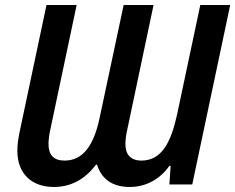

<svg xmlns="http://www.w3.org/2000/svg" viewBox="-20 -734 936 764"><path d="M194 10C262 10 318 -20 362 -79H366C384 -21 428 10 496 10C559 10 615 -19 654 -74H659L654 0H745L896 -714H777L685 -280C661 -169 624 -95 543 -95C500 -95 479 -119 479 -161C479 -178 482 -199 487 -221L591 -714H472L376 -263C354 -160 313 -95 237 -95C193 -95 173 -118 173 -161C173 -178 176 -200 181 -222L285 -714H165L57 -204C52 -178 49 -155 49 -134C49 -41 108 10 194 10Z"/></svg>

Font: Noto Sans SemiCondensed SemiBold
Style: Italic
Weight: 600
Width: 4
Italic angle: -12°
Designer: Monotype Design Team
Foundry: Monotype Imaging Inc.
Version: Version 2.013